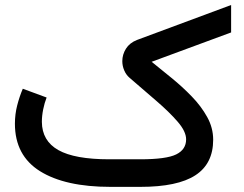

<svg xmlns="http://www.w3.org/2000/svg" viewBox="-20 -728 951 748"><path d="M526.4 -107.4Q627.9 -107.4 666.5 -126.5Q705.1 -145.5 705.1 -185.1Q705.1 -215.8 672.1 -253.9Q639.2 -292 588.6 -335.4Q538.1 -378.9 484.9 -424.8Q471.2 -436.5 463.9 -453.9Q456.5 -471.2 456.5 -489.7Q456.5 -515.6 470.7 -538.3Q484.9 -561 513.7 -572.3L880.4 -708.5V-601.6L570.8 -487.3Q606.9 -458 648.4 -424.3Q689.9 -390.6 726.8 -352.5Q763.7 -314.5 787.1 -272.2Q810.5 -230 810.5 -183.6Q810.5 -90.3 741.2 -45.2Q671.9 0 526.9 0H410.2Q233.9 0 136 -61Q38.1 -122.1 38.1 -246.1Q38.1 -282.7 46.9 -317.1Q55.7 -351.6 68.8 -382.3L161.6 -348.1Q153.3 -327.1 148.2 -301.8Q143.1 -276.4 143.1 -253.4Q143.6 -179.2 207.3 -143.3Q271 -107.4 405.3 -107.4Z"/></svg>

Font: Vazir Medium UI
Style: Medium-UI
Weight: 500
Designer: Saber Rastikerdar
Foundry: Saber Rastikerdar
Version: Version 30.0.0